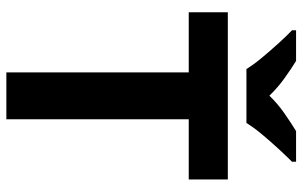

<svg xmlns="http://www.w3.org/2000/svg" viewBox="-198 -776 974 619"><g transform="rotate(90 289.5 -467.0)"><path d="M365 0H214V-588H20V-714H559V-588H365ZM203 -774Q189 -797 166.5 -824Q144 -851 120.5 -877Q97 -903 78 -921V-934H177Q203 -918 233 -896.5Q263 -875 289 -848Q315 -875 346 -896.5Q377 -918 403 -934H502V-921Q484 -903 460 -877Q436 -851 413.5 -824Q391 -797 377 -774Z"/></g></svg>

Font: Noto Sans Bamum
Style: Bold
Weight: 700
Designer: Monotype Design Team
Foundry: Monotype Imaging Inc.
Version: Version 2.002; ttfautohint (v1.8.4.7-5d5b)